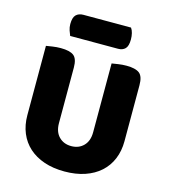

<svg xmlns="http://www.w3.org/2000/svg" viewBox="-122 -917 908 1031"><g transform="rotate(15 332.0 -401.5)"><path d="M332 18Q269 18 219 1Q169 -16 134 -47.5Q99 -79 80.5 -123.5Q62 -168 62 -222V-608Q74 -610 97 -613.5Q120 -617 143 -617Q193 -617 215 -600Q237 -583 237 -534V-225Q237 -177 263.5 -150Q290 -123 332 -123Q374 -123 400.5 -150Q427 -177 427 -225V-608Q439 -610 462 -613.5Q485 -617 508 -617Q558 -617 580 -600Q602 -583 602 -534V-222Q602 -168 583.5 -123.5Q565 -79 530 -47.5Q495 -16 445 1Q395 18 332 18ZM174 -693Q169 -704 163.5 -720.5Q158 -737 158 -755Q158 -792 173 -806.5Q188 -821 213 -821H478Q486 -810 490 -793.5Q494 -777 494 -759Q494 -722 479.5 -707.5Q465 -693 440 -693Z"/></g></svg>

Font: Baloo Paaji 2 ExtraBold
Style: Regular
Weight: 800
Designer: Shuchita Grover, Noopur Datye and Ek Type
Foundry: Ek Type
Version: Version 1.640;hotconv 1.0.111;makeotfexe 2.5.65597; ttfautoh